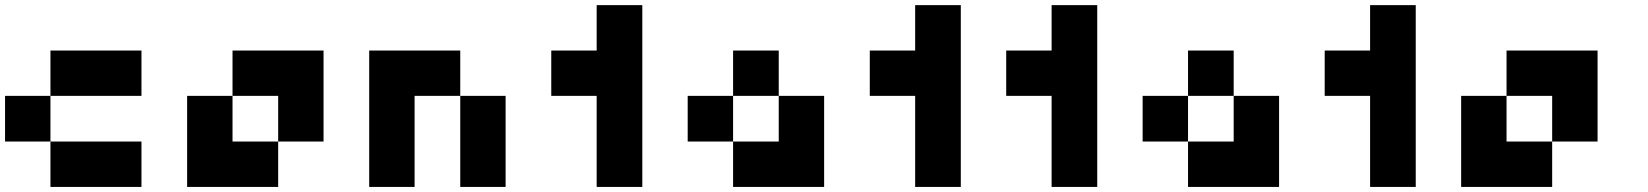

<svg xmlns="http://www.w3.org/2000/svg" viewBox="-20 -740 6524 760"><path d="M0 -360.4Q59.6 -360.4 179.7 -360.4Q179.7 -299.8 179.7 -179.7Q120.1 -179.7 0 -179.7Q0 -240.2 0 -360.4ZM179.7 -540Q299.8 -540 540 -540Q540 -480.5 540 -360.4Q419.9 -360.4 179.7 -360.4Q179.7 -419.9 179.7 -540ZM179.7 -179.7Q299.8 -179.7 540 -179.7Q540 -120.1 540 0Q419.9 0 179.7 0Q179.7 -59.6 179.7 -179.7Z M1081.1 -540Q1140.6 -540 1260.7 -540Q1260.7 -419.9 1260.7 -179.7Q1201.2 -179.7 1081.1 -179.7Q1081.1 -240.2 1081.1 -360.4Q1020.5 -360.4 900.4 -360.4Q900.4 -419.9 900.4 -540Q960.9 -540 1081.1 -540ZM900.4 -179.7Q960.9 -179.7 1081.1 -179.7Q1081.1 -120.1 1081.1 0Q1020.5 0 900.4 0Q840.8 0 720.7 0Q720.7 -120.1 720.7 -360.4Q780.3 -360.4 900.4 -360.4Q900.4 -299.8 900.4 -179.7Z M1621.1 -540Q1681.6 -540 1801.8 -540Q1801.8 -480.5 1801.8 -360.4Q1741.2 -360.4 1621.1 -360.4Q1621.1 -240.2 1621.1 0Q1561.5 0 1441.4 0Q1441.4 -179.7 1441.4 -540Q1501 -540 1621.1 -540ZM1801.8 -360.4Q1861.3 -360.4 1981.4 -360.4Q1981.4 -240.2 1981.4 0Q1921.9 0 1801.8 0Q1801.8 -120.1 1801.8 -360.4Z M2341.8 -360.4Q2282.2 -360.4 2162.1 -360.4Q2162.1 -419.9 2162.1 -540Q2221.7 -540 2341.8 -540Q2341.8 -599.6 2341.8 -719.7Q2402.3 -719.7 2522.5 -719.7Q2522.5 -480.5 2522.5 0Q2461.9 0 2341.8 0Q2341.8 -120.1 2341.8 -360.4Z M3062.5 -179.7Q3062.5 -240.2 3062.5 -360.4Q3122.1 -360.4 3242.2 -360.4Q3242.2 -299.8 3242.2 -179.7Q3242.2 -120.1 3242.2 0Q3122.1 0 2881.8 0Q2881.8 -59.6 2881.8 -179.7Q2942.4 -179.7 3062.5 -179.7ZM2702.1 -360.4Q2761.7 -360.4 2881.8 -360.4Q2881.8 -299.8 2881.8 -179.7Q2822.3 -179.7 2702.1 -179.7Q2702.1 -240.2 2702.1 -360.4ZM2881.8 -540Q2942.4 -540 3062.5 -540Q3062.5 -480.5 3062.5 -360.4Q3002 -360.4 2881.8 -360.4Q2881.8 -419.9 2881.8 -540Z M3602.5 -360.4Q3543 -360.4 3422.9 -360.4Q3422.9 -419.9 3422.9 -540Q3482.4 -540 3602.5 -540Q3602.5 -599.6 3602.5 -719.7Q3663.1 -719.7 3783.2 -719.7Q3783.2 -480.5 3783.2 0Q3722.7 0 3602.5 0Q3602.5 -120.1 3602.5 -360.4Z M4142.6 -360.4Q4083 -360.4 3962.9 -360.4Q3962.9 -419.9 3962.9 -540Q4022.5 -540 4142.6 -540Q4142.6 -599.6 4142.6 -719.7Q4203.1 -719.7 4323.2 -719.7Q4323.2 -480.5 4323.2 0Q4262.7 0 4142.6 0Q4142.6 -120.1 4142.6 -360.4Z M4863.3 -179.7Q4863.3 -240.2 4863.3 -360.4Q4922.9 -360.4 5043 -360.4Q5043 -299.8 5043 -179.7Q5043 -120.1 5043 0Q4922.9 0 4682.6 0Q4682.6 -59.6 4682.6 -179.7Q4743.2 -179.7 4863.3 -179.7ZM4502.9 -360.4Q4562.5 -360.4 4682.6 -360.4Q4682.6 -299.8 4682.6 -179.7Q4623 -179.7 4502.9 -179.7Q4502.9 -240.2 4502.9 -360.4ZM4682.6 -540Q4743.2 -540 4863.3 -540Q4863.3 -480.5 4863.3 -360.4Q4802.7 -360.4 4682.6 -360.4Q4682.6 -419.9 4682.6 -540Z M5403.3 -360.4Q5343.8 -360.4 5223.6 -360.4Q5223.6 -419.9 5223.6 -540Q5283.2 -540 5403.3 -540Q5403.3 -599.6 5403.3 -719.7Q5463.9 -719.7 5584 -719.7Q5584 -480.5 5584 0Q5523.4 0 5403.3 0Q5403.3 -120.1 5403.3 -360.4Z M6124 -540Q6183.6 -540 6303.7 -540Q6303.7 -419.9 6303.7 -179.7Q6244.1 -179.7 6124 -179.7Q6124 -240.2 6124 -360.4Q6063.5 -360.4 5943.4 -360.4Q5943.4 -419.9 5943.4 -540Q6003.9 -540 6124 -540ZM5943.4 -179.7Q6003.9 -179.7 6124 -179.7Q6124 -120.1 6124 0Q6063.5 0 5943.4 0Q5883.8 0 5763.7 0Q5763.7 -120.1 5763.7 -360.4Q5823.2 -360.4 5943.4 -360.4Q5943.4 -299.8 5943.4 -179.7Z"/></svg>

Font: Pixelfont
Style: 5 px
Weight: 400
Designer: Eugene Lysy
Version: Version 1.0.2 (beta)